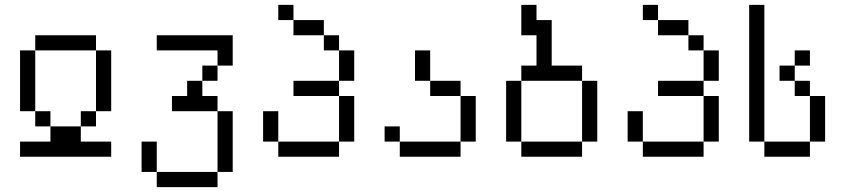

<svg xmlns="http://www.w3.org/2000/svg" viewBox="-20 -645 3540 790"><path d="M437.5 0V-62.5H312.5V-125H187.5V-62.5H62.5V0ZM187.5 -125V-187.5H125V-125ZM312.5 -125H375V-187.5H312.5ZM125 -187.5Q125 -187.5 125 -437.5H62.5Q62.5 -437.5 62.5 -187.5ZM375 -187.5H437.5Q437.5 -187.5 437.5 -437.5H375Q375 -437.5 375 -187.5ZM125 -437.5H375V-500H125Z M625 62.5V125H875V62.5ZM625 62.5Q625 62.5 625 -62.5H562.5Q562.5 -62.5 562.5 62.5ZM875 62.5H937.5Q937.5 62.5 937.5 -187.5H875Q875 -187.5 875 62.5ZM875 -187.5V-250H812.5V-312.5H750V-250H687.5V-187.5ZM812.5 -312.5H875V-375H812.5ZM875 -375H937.5Q937.5 -375 937.5 -500H625V-437.5H875Z M1125 -62.5V0H1375V-62.5ZM1125 -62.5Q1125 -62.5 1125 -187.5H1062.5Q1062.5 -187.5 1062.5 -62.5ZM1375 -62.5H1437.5V-250H1375ZM1375 -250V-312.5H1187.5V-250ZM1375 -312.5H1437.5Q1437.5 -312.5 1437.5 -437.5H1375Q1375 -437.5 1375 -312.5ZM1375 -437.5V-500H1312.5V-437.5ZM1312.5 -500V-562.5H1187.5V-500ZM1187.5 -562.5V-625H1125V-562.5Z M1625 -62.5V0H1875V-62.5ZM1625 -62.5V-125H1562.5V-62.5ZM1875 -62.5H1937.5V-250H1875ZM1875 -250V-312.5H1750V-250ZM1750 -312.5Q1750 -312.5 1750 -437.5H1687.5Q1687.5 -437.5 1687.5 -312.5Z M2125 -62.5V0H2375V-62.5ZM2125 -62.5Q2125 -62.5 2125 -312.5H2062.5Q2062.5 -312.5 2062.5 -62.5ZM2375 -62.5H2437.5Q2437.5 -62.5 2437.5 -312.5H2375Q2375 -312.5 2375 -62.5ZM2125 -312.5H2375V-375H2250V-562.5H2187.5V-625H2125Q2125 -625 2125 -500H2187.5Q2187.5 -500 2187.5 -375H2125Z M2625 -62.5V0H2875V-62.5ZM2625 -62.5Q2625 -62.5 2625 -187.5H2562.5Q2562.5 -187.5 2562.5 -62.5ZM2875 -62.5H2937.5V-250H2875ZM2875 -250V-312.5H2687.5V-250ZM2875 -312.5H2937.5Q2937.5 -312.5 2937.5 -437.5H2875Q2875 -437.5 2875 -312.5ZM2875 -437.5V-500H2812.5V-437.5ZM2812.5 -500V-562.5H2687.5V-500ZM2687.5 -562.5V-625H2625V-562.5Z M3312.5 -375V-437.5H3250V-375H3187.5V-312.5H3250V-250H3312.5V-62.5H3125V0H3312.5V-62.5H3375V-250H3312.5V-312.5H3250V-375ZM3125 -62.5V-625H3062.5V-62.5Z"/></svg>

Font: UnifontExMono
Style: Regular
Weight: 500
Version: Version 15.0.06